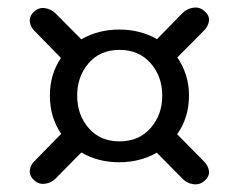

<svg xmlns="http://www.w3.org/2000/svg" viewBox="-20 -588 633 510"><path d="M73.5 -162 142.5 -232.5Q112.5 -276.5 112.5 -334Q112.5 -391 142 -434L73.5 -504Q61 -515.5 59.2 -530.2Q57.5 -545 70.5 -557Q82.5 -568.5 98.5 -566.5Q114.5 -564.5 126.5 -553.5L196 -483.5Q240.5 -509.5 297 -509.5Q352.5 -509.5 397 -484L466.5 -555Q479 -566 495.5 -567.8Q512 -569.5 524 -557.5Q537 -546.5 535 -532Q533 -517.5 521 -506L451 -435.5Q465.5 -414.5 473.8 -389Q482 -363.5 482 -334Q482 -304 473.8 -278Q465.5 -252 450.5 -231.5L521 -160Q533 -148.5 535 -134.2Q537 -120 524 -108.5Q512 -97 495.5 -98.5Q479 -100 466.5 -111.5L396.5 -182.5Q352 -157 296.5 -157Q240.5 -157 196 -183L126.5 -112.5Q114.5 -101.5 98.5 -99.8Q82.5 -98 70.5 -109.5Q57.5 -121 59.2 -136Q61 -151 73.5 -162ZM297.5 -212.5Q349 -212.5 380 -247.8Q411 -283 411 -334Q411 -385 380 -420.2Q349 -455.5 297.5 -455.5Q246 -455.5 215.5 -420.2Q185 -385 185 -334Q185 -283 215.5 -247.8Q246 -212.5 297.5 -212.5Z"/></svg>

Font: Fraunces 9pt S000
Style: Bold
Weight: 700
Version: Version 1.000; ttfautohint (v1.8.3)